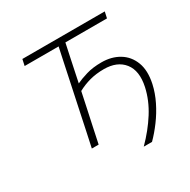

<svg xmlns="http://www.w3.org/2000/svg" viewBox="-189 -889 1204 1219"><g transform="rotate(-30 413.0 -279.0)"><path d="M521.5 154.5Q596 79.5 647.2 -1.5Q698.5 -82.5 717.5 -169.5Q740.5 -277.5 692.8 -338Q645 -398.5 547.5 -398.5Q491.5 -398.5 444 -385.8Q396.5 -373 354.5 -350L330.5 -236.5Q316.5 -171.5 304.5 -115.5Q292.5 -59.5 280 0H230Q243 -59.5 254.8 -115.5Q266.5 -171.5 280.5 -237.5L329.5 -469Q341 -523.5 351 -571Q361 -618.5 371.5 -667H122.5L132.5 -713H736.5L726.5 -667.5H421.5Q411 -619 401 -571.5Q391 -524 379.5 -469L365 -399.5Q396 -414.5 444.2 -429Q492.5 -443.5 556 -443.5Q629.5 -443.5 684.2 -410.5Q739 -377.5 763 -314.8Q787 -252 768 -163Q755 -103.5 726.5 -45.8Q698 12 660 63.2Q622 114.5 582 154.5Z"/></g></svg>

Font: Commissioner ExtraLight
Style: Italic
Weight: 200
Italic angle: -12°
Designer: Kostas Bartsokas
Foundry: Kostas Bartsokas
Version: Version 1.000; ttfautohint (v1.8.3)